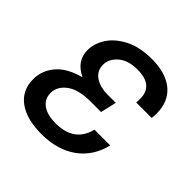

<svg xmlns="http://www.w3.org/2000/svg" viewBox="-146 -646 784 784"><g transform="rotate(45 246.5 -254.0)"><path d="M472 -378Q472 -360 470 -351H381Q382 -359 382 -373Q382 -450 290 -450Q236 -450 206 -424Q176 -398 176 -364Q176 -330 203.5 -310.5Q231 -291 279 -291H323L307 -222H247Q177 -222 141.5 -195.5Q106 -169 106 -131Q106 -97 133 -77.5Q160 -58 208 -58Q316 -58 339 -152H430Q411 -73 350.5 -29.5Q290 14 198 14Q112 14 64 -21.5Q16 -57 16 -121Q16 -171 49.5 -210.5Q83 -250 151 -268V-270Q89 -300 89 -362Q89 -400 112.5 -436.5Q136 -473 183.5 -497.5Q231 -522 301 -522Q382 -522 427 -484.5Q472 -447 472 -378Z"/></g></svg>

Font: CST
Style: Italic
Weight: 400
Italic angle: -14°
Version: Version 1.00